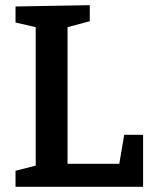

<svg xmlns="http://www.w3.org/2000/svg" viewBox="-20 -722 596 742"><path d="M441 -89 460 -201H533V0H40V-62L118 -82V-617L40 -635V-697L327 -702V-640L241 -617V-89Z"/></svg>

Font: Bitter Pro SemiBold
Style: Regular
Weight: 600
Designer: Sol Matas, and Bitter project Authors
Foundry: Sol Matas
Version: Version 1.010